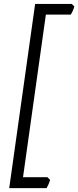

<svg xmlns="http://www.w3.org/2000/svg" viewBox="-20 -801 401 985"><path d="M361.3 -768.1Q358.4 -755.9 352.8 -743.9Q347.2 -731.9 343.3 -726.1H215.3L98.1 107.9H223.1L237.3 122.1Q234.4 131.8 229.2 143.8Q224.1 155.8 219.2 164.1H27.3L160.2 -780.8H348.1Z"/></svg>

Font: Gentium Plus Eur
Style: Italic
Weight: 400
Italic angle: -8°
Designer: J. Victor Gaultney, Annie Olsen, Iska Routamaa, Becca Hirsbrunner
Foundry: SIL International
Version: Version 5.000